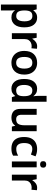

<svg xmlns="http://www.w3.org/2000/svg" viewBox="1562 -2362 1040 4204"><g transform="rotate(90 2082.0 -260.0)"><path d="M368 -553Q462 -553 520.5 -482Q579 -411 579 -272Q579 -134 519.5 -62Q460 10 365 10Q305 10 268 -12Q231 -34 209 -63H202Q205 -44 207 -22Q209 0 209 20V240H80V-543H185L203 -471H209Q232 -505 269.5 -529Q307 -553 368 -553ZM331 -449Q265 -449 238 -409.5Q211 -370 209 -289V-273Q209 -187 235.5 -141Q262 -95 333 -95Q372 -95 397 -116.5Q422 -138 434.5 -178.5Q447 -219 447 -274Q447 -358 419 -403.5Q391 -449 331 -449Z M994 -553Q1006 -553 1022 -551.5Q1038 -550 1048 -548L1037 -428Q1028 -430 1014 -431.5Q1000 -433 989 -433Q950 -433 914.5 -416.5Q879 -400 857.5 -366.5Q836 -333 836 -281V0H707V-543H807L825 -449H831Q855 -491 897 -522Q939 -553 994 -553Z M1613 -272Q1613 -137 1543 -63.5Q1473 10 1353 10Q1278 10 1220 -23Q1162 -56 1128.5 -119Q1095 -182 1095 -272Q1095 -407 1165 -480Q1235 -553 1356 -553Q1432 -553 1489.5 -520Q1547 -487 1580 -424.5Q1613 -362 1613 -272ZM1227 -272Q1227 -187 1257 -140.5Q1287 -94 1355 -94Q1421 -94 1451.5 -140.5Q1482 -187 1482 -272Q1482 -358 1451.5 -403Q1421 -448 1354 -448Q1287 -448 1257 -403Q1227 -358 1227 -272Z M1920 10Q1826 10 1767.5 -61Q1709 -132 1709 -270Q1709 -410 1768 -481.5Q1827 -553 1923 -553Q1983 -553 2021.5 -530Q2060 -507 2083 -473H2088Q2086 -488 2082.5 -517Q2079 -546 2079 -572V-760H2208V0H2108L2084 -71H2079Q2056 -37 2018 -13.5Q1980 10 1920 10ZM1959 -94Q2029 -94 2057 -133.5Q2085 -173 2086 -253V-269Q2086 -356 2058.5 -402Q2031 -448 1958 -448Q1901 -448 1870.5 -400.5Q1840 -353 1840 -268Q1840 -183 1870.5 -138.5Q1901 -94 1959 -94Z M2852 -543V0H2752L2734 -70H2727Q2701 -28 2655.5 -9Q2610 10 2559 10Q2468 10 2416 -37Q2364 -84 2364 -188V-543H2493V-215Q2493 -155 2517 -124.5Q2541 -94 2592 -94Q2667 -94 2695 -141.5Q2723 -189 2723 -278V-543Z M3232 10Q3154 10 3097.5 -19.5Q3041 -49 3010.5 -110.5Q2980 -172 2980 -268Q2980 -368 3014 -430.5Q3048 -493 3107 -523Q3166 -553 3243 -553Q3294 -553 3334 -542.5Q3374 -532 3403 -518L3365 -417Q3333 -430 3302 -438.5Q3271 -447 3242 -447Q3112 -447 3112 -269Q3112 -182 3145 -139Q3178 -96 3240 -96Q3286 -96 3321.5 -107.5Q3357 -119 3389 -138V-27Q3357 -8 3321 1Q3285 10 3232 10Z M3644 -543V0H3515V-543ZM3580 -752Q3609 -752 3630 -737.5Q3651 -723 3651 -685Q3651 -648 3630 -633Q3609 -618 3580 -618Q3550 -618 3529.5 -633Q3509 -648 3509 -685Q3509 -723 3529.5 -737.5Q3550 -752 3580 -752Z M4091 -553Q4103 -553 4119 -551.5Q4135 -550 4145 -548L4134 -428Q4125 -430 4111 -431.5Q4097 -433 4086 -433Q4047 -433 4011.5 -416.5Q3976 -400 3954.5 -366.5Q3933 -333 3933 -281V0H3804V-543H3904L3922 -449H3928Q3952 -491 3994 -522Q4036 -553 4091 -553Z"/></g></svg>

Font: Noto Sans Adlam Unjoined SemiBold
Style: Regular
Weight: 600
Version: Version 3.001